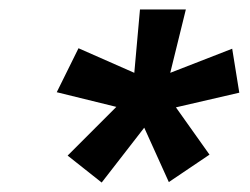

<svg xmlns="http://www.w3.org/2000/svg" viewBox="-20 -736 528 406"><path d="M285 -466 195 -350 123 -407 226 -510 100 -541 146 -634 264 -582 276 -716H373L340 -582L471 -633L486 -540L352 -509L423 -409L337 -351Z"/></svg>

Font: Oak Sans
Style: Bold Italic
Weight: 700
Italic angle: -9.5°
Foundry: Erik Kennedy, Walven
Version: Version 1.000